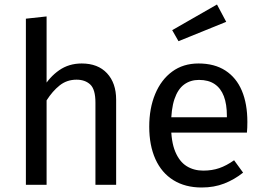

<svg xmlns="http://www.w3.org/2000/svg" viewBox="-20 -821 1171 853"><path d="M496 0H404V-365Q404 -424 381 -445.5Q358 -467 320 -467Q277 -467 245 -441.5Q213 -416 187 -375L171 -430Q200 -479 243 -509Q286 -539 343 -539Q415 -539 455.5 -495.5Q496 -452 496 -378ZM187 0H95V-738L187 -748Z M862 -539Q933 -539 981.5 -507.5Q1030 -476 1054.5 -418Q1079 -360 1079 -279Q1079 -266 1078.5 -253.5Q1078 -241 1077 -232H725V-300H988Q988 -302 988 -303.5Q988 -305 988 -306Q988 -358 974.5 -393.5Q961 -429 933.5 -447.5Q906 -466 864 -466Q826 -466 798 -445.5Q770 -425 755 -380.5Q740 -336 740 -265Q740 -192 758.5 -147.5Q777 -103 809 -83Q841 -63 883 -63Q922 -63 954 -74Q986 -85 1020 -109L1060 -54Q1021 -23 976 -5.5Q931 12 876 12Q803 12 750.5 -20.5Q698 -53 670.5 -114Q643 -175 643 -258Q643 -340 669.5 -403.5Q696 -467 745 -503Q794 -539 862 -539ZM745 -687 944 -801 985 -724 773 -638Z"/></svg>

Font: Fira Sans Variable
Style: Regular
Weight: 400
Designer: Carrois Corporate & Edenspiekermann AG
Foundry: Carrois Corporate GbR & Edenspiekermann AG
Version: Version 4.202